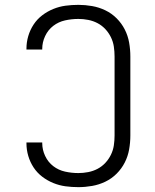

<svg xmlns="http://www.w3.org/2000/svg" viewBox="-20 -763 640 791"><path d="M303 8Q276 8 250 4.5Q224 1 199.5 -9Q175 -19 154 -35Q133 -51 118.5 -73Q104 -95 96.5 -120.5Q89 -146 89 -172V-176H154V-173Q154 -146 166 -120.5Q178 -95 199.5 -78.5Q221 -62 248 -56Q275 -50 303 -50Q323 -50 343.5 -54Q364 -58 382 -67.5Q400 -77 414 -92Q428 -107 437 -125.5Q446 -144 449 -164Q452 -184 452 -205V-530Q452 -551 449 -571Q446 -591 437 -609.5Q428 -628 414 -643Q400 -658 382 -667.5Q364 -677 343.5 -681Q323 -685 303 -685Q275 -685 248 -679Q221 -673 199.5 -656.5Q178 -640 166 -614.5Q154 -589 154 -562V-559H89V-563Q89 -589 96.5 -614.5Q104 -640 118.5 -662Q133 -684 154 -700Q175 -716 199.5 -726Q224 -736 250 -739.5Q276 -743 303 -743Q331 -743 359.5 -738Q388 -733 414 -720.5Q440 -708 460.5 -687.5Q481 -667 494 -641.5Q507 -616 512 -587.5Q517 -559 517 -530V-205Q517 -176 512 -147.5Q507 -119 494 -93.5Q481 -68 460.5 -47.5Q440 -27 414 -14.5Q388 -2 359.5 3Q331 8 303 8Z"/></svg>

Font: Iosevka Light Extended
Style: Regular
Weight: 300
Width: 7
Monospace: yes
Designer: Belleve Invis
Foundry: Belleve Invis
Version: Version 32.5.0; ttfautohint (v1.8.4)